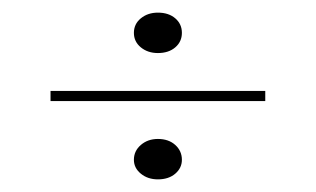

<svg xmlns="http://www.w3.org/2000/svg" viewBox="-20 -452 500 304"><path d="M230 -232Q247 -232 257.5 -222.5Q268 -213 268 -199Q268 -186 257.5 -177Q247 -168 230 -168Q214 -168 203 -177Q192 -186 192 -199Q192 -213 203 -222.5Q214 -232 230 -232ZM230 -432Q247 -432 257.5 -423Q268 -414 268 -400Q268 -386 257.5 -377Q247 -368 230 -368Q214 -368 203 -377Q192 -386 192 -400Q192 -414 203 -423Q214 -432 230 -432ZM60 -292V-308H400V-292Z"/></svg>

Font: Kalnia Glaze Thin
Style: Regular
Weight: 100
Designer: Frida Medrano
Foundry: Frida Medrano
Version: Version 1.110